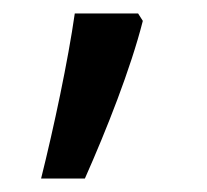

<svg xmlns="http://www.w3.org/2000/svg" viewBox="-20 -136 308 285"><path d="M41 129H106C138 57 174 -34 192 -105L185 -116H91C81 -46 60 53 41 129Z"/></svg>

Font: Noto Sans Math
Style: Regular
Weight: 400
Designer: Monotype Design Team, Delve Withrington, Jeff Kellem
Foundry: Monotype Imaging Inc., Delve Fonts LLC
Version: Version 3.000